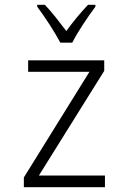

<svg xmlns="http://www.w3.org/2000/svg" viewBox="-20 -785 540 805"><path d="M80 0V-41L355 -484H98V-532H417V-488L143 -49H420V0ZM233 -606Q215 -640 187.5 -682.5Q160 -725 136 -757V-765H168Q189 -743 213 -713Q237 -683 258 -655Q280 -685 301 -710.5Q322 -736 349 -765H380V-757Q356 -725 328 -682.5Q300 -640 283 -606Z"/></svg>

Font: Noto Sans Mono ExtraCondensed Light
Style: Regular
Weight: 300
Width: 2
Designer: Monotype Design Team
Foundry: Monotype Imaging Inc.
Version: Version 2.014; ttfautohint (v1.8.4.7-5d5b)